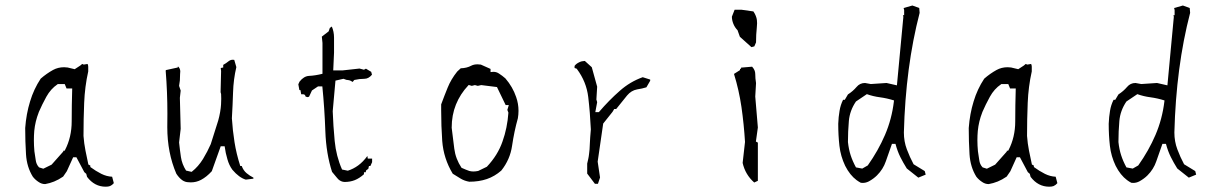

<svg xmlns="http://www.w3.org/2000/svg" viewBox="-20 -687 4555 714"><path d="M315.9 -65.9V-71.3L308.6 -75.2Q303.2 -99.6 297.9 -126.7Q292.5 -153.8 290.5 -181.6Q290.5 -244.1 293 -304.4Q295.4 -364.7 308.1 -421.4V-439Q308.1 -444.3 305.7 -449.2L291.5 -446.8L285.6 -449.2L278.8 -443.4L257.8 -429.7L231.4 -436Q225.1 -437 218.3 -437Q195.8 -437 177.2 -426.8Q153.3 -413.6 131.3 -394.5Q105.5 -355.5 91.8 -309.6Q77.6 -263.7 73.7 -210.9Q73.7 -161.1 76.7 -113.3Q79.6 -65.9 102.1 -29.8Q111.3 -18.1 123.5 -10.3Q134.8 -2.4 147.9 -2.4Q165 -5.4 181.4 -12Q197.8 -18.6 214.8 -30.3L228.5 -50.3L252 -102.1H254.9H261.7H264.2L293.5 -46.9L300.8 -40.5L303.7 -29.3Q331.5 7.3 373 7.3Q382.8 7.3 389.2 4.9Q397 1.5 403.3 -5.9L397 -29.8Q376.5 -30.8 356.9 -40.5Q336.4 -50.8 315.9 -65.9ZM107.9 -124.5Q106 -146 106 -164.8Q106 -183.6 107.4 -200.2Q110.8 -235.4 124 -269V-269.5Q136.7 -298.8 152.3 -327.1Q168.5 -356.4 193.8 -373.5L194.8 -374.5H220.7L227.5 -357.9H248.5Q246.6 -294.9 246.6 -235.8Q246.6 -176.8 221.7 -128.9L220.2 -126.5H215.3V-123.5L171.9 -74.7L141.1 -59.6L125.5 -64.5L124.5 -65.4Q114.7 -76.2 112.8 -92Q110.8 -107.9 107.9 -124.5Z M602.5 -264.6 602.1 -213.9Q602.1 -119.1 635.7 -41Q646 -25.4 657.2 -17.3Q668.5 -9.3 681.6 -9.3L689.5 -8.8Q710 -8.8 727.5 -18.1Q748 -28.8 767.6 -50.3L800.8 -143.1H803.7H815.4Q818.8 -117.2 825.7 -94.7Q832 -72.3 844.2 -55.7Q869.1 -26.4 894 -19L922.4 -22.5V-26.4Q908.7 -33.2 897 -43Q884.8 -53.2 878.9 -69.8H873.5Q858.9 -115.2 852.1 -158.4Q845.2 -201.7 842.3 -247.1Q845.2 -295.9 846.7 -343.8Q848.1 -391.6 858.9 -437.5L851.1 -464.4Q848.1 -464.8 845.2 -464.8Q837.9 -464.8 831.1 -460Q820.3 -451.2 810.1 -445.8V-436L800.8 -434.1L802.2 -422.9L800.3 -344.2L802.2 -337.4Q802.7 -328.1 802.7 -319.6Q802.7 -311 802 -298.6Q801.3 -286.1 798.6 -270.3Q795.9 -254.4 791.5 -238.8Q777.8 -193.8 763.7 -150.9Q752 -124 734.9 -95.7Q717.3 -67.4 694.3 -49.3L692.4 -47.9L671.9 -52.7Q656.7 -76.7 652.8 -103Q648.9 -129.4 646 -157.2L651.9 -208L648.9 -323.2L651.9 -350.1L646 -367.7L648.9 -388.2Q648.9 -402.8 649.7 -411.4Q650.4 -419.9 650.4 -421.4Q650.4 -431.6 643.1 -439H641.1V-436L596.7 -426.3L596.2 -422.9Q602.5 -345.2 602.5 -264.6Z M1333.5 -39.1V-46.4H1339.8L1341.8 -53.7L1349.6 -59.1L1352.1 -69.8H1357.4L1363.8 -84V-97.2H1347.7L1346.2 -106.9Q1330.1 -85 1312 -71.8Q1293.9 -58.6 1273.4 -52.2L1252 -56.6Q1230 -106.4 1224.6 -162.8Q1219.2 -219.2 1217.3 -273.4Q1217.3 -273.9 1227.5 -387.2L1257.3 -394Q1264.6 -391.1 1268.1 -390.1Q1272.5 -389.2 1274.9 -389.2Q1283.2 -388.2 1291.5 -382.3L1297.4 -389.6Q1316.9 -394 1335.4 -394Q1350.6 -394 1363.3 -409.2L1360.4 -419.9L1340.8 -431.6L1333.5 -427.7L1316.9 -432.1L1254.9 -425.3H1219.2L1222.2 -491.2V-546.9Q1222.2 -569.3 1213.9 -588.4L1206.5 -583L1202.1 -570.3L1176.8 -550.8L1179.2 -527.3V-412.6Q1151.9 -405.8 1129.4 -404.8Q1109.9 -403.8 1093.8 -383.3L1089.4 -373.5L1093.3 -352.1H1097.2L1100.1 -336.4H1107.4Q1111.3 -336.4 1113.5 -334Q1115.7 -331.5 1116.7 -327.6L1124.5 -325.7L1129.4 -327.6L1140.1 -350.6L1162.6 -365.7H1178.7Q1187 -282.7 1189.9 -198.2Q1192.9 -115.7 1214.8 -47.9Q1225.1 -34.7 1231.2 -28.1Q1237.3 -21.5 1237.8 -20.5Q1247.6 -11.2 1260.7 -10.3Q1282.2 -10.3 1299.3 -17.1Q1316.4 -23.9 1333.5 -39.1Z M1908.2 -274.9Q1908.2 -301.3 1899.4 -326.2Q1886.7 -363.8 1859.4 -395.5Q1847.7 -405.8 1835.4 -413.6Q1826.2 -419.9 1814.9 -419.9Q1812 -419.9 1804.2 -418.9V-430.7L1768.1 -446.8Q1761.7 -447.8 1755.9 -447.8Q1742.2 -447.8 1732.9 -442.9Q1715.8 -433.6 1693.4 -433.1L1680.2 -420.9Q1657.2 -392.1 1644.8 -361.3Q1632.3 -330.6 1620.6 -298.8Q1620.6 -287.6 1620.6 -276.4Q1620.6 -218.3 1624.5 -163.1Q1629.4 -97.7 1663.6 -41Q1679.7 -30.8 1693.6 -22.5Q1707.5 -14.2 1725.1 -11.2Q1761.2 -11.2 1790.5 -21.2Q1819.8 -31.2 1844.2 -52.7Q1877 -93.8 1884.3 -145Q1892.1 -198.2 1905.8 -247.1Q1908.2 -261.2 1908.2 -274.9ZM1758.3 -51.3Q1748.5 -49.3 1740.5 -49.3Q1732.4 -49.3 1725.1 -51.3Q1712.4 -55.7 1696.3 -63Q1674.3 -96.2 1669.4 -133.8Q1660.2 -206.1 1659.7 -211.9Q1659.7 -258.8 1675.5 -298.1Q1691.4 -337.4 1721.2 -369.1L1723.1 -371.1L1734.4 -367.7L1746.1 -370.6L1756.8 -367.7L1769.5 -370.6L1828.1 -363.3L1860.4 -296.4H1872.1L1866.7 -278.3L1870.6 -268.1Q1866.7 -210.9 1848.6 -160.6Q1831.1 -109.9 1790.5 -66.9Z M2264.2 -281.7H2271.5L2312 -332Q2327.6 -350.6 2349.1 -354.5Q2368.2 -357.4 2383.8 -362.3L2397.9 -386.7V-391.1L2370.1 -399.9Q2323.2 -383.3 2284.7 -349.1Q2245.1 -314.5 2207 -270H2193.8L2200.7 -307.1L2197.8 -316.9L2200.7 -364.7L2180.7 -437L2154.8 -460.4Q2143.1 -460 2134.3 -455.6Q2122.6 -450.2 2116.7 -441.9V-434.1L2124.5 -431.6L2125.5 -430.2Q2160.6 -383.3 2167.5 -326.2Q2174.3 -269 2177.2 -206.1V-205.6Q2174.3 -173.3 2173.6 -154.8Q2172.9 -136.2 2172.4 -131.6Q2171.9 -127 2171.4 -122.3Q2170.9 -117.7 2170.4 -113.3Q2169.9 -108.9 2169.2 -104.5Q2168.5 -100.1 2167.5 -95.7Q2166 -86.9 2163.6 -78.6V-41.5L2192.4 -3.4H2203.6L2211.4 -26.9L2202.6 -85.9L2223.1 -227.5L2257.8 -271Z M2735.8 -431.2H2731.9V-426.3L2709.5 -412.1Q2728 -352.5 2737.3 -289.1Q2746.6 -224.1 2750.5 -159.2L2741.7 -81.1Q2751.5 -37.6 2784.7 -8.3L2798.3 -14.6V-156.7L2791 -160.6L2798.3 -212.9L2788.6 -328.1L2791.5 -377.9Q2788.6 -395.5 2788.6 -412.1Q2788.6 -426.3 2776.9 -439L2735.8 -435.5ZM2791.5 -529.3Q2791.5 -558.6 2794.4 -585Q2795.4 -595.7 2795.4 -600.6Q2795.4 -605.5 2794.7 -612.5Q2793.9 -619.6 2790.5 -628.2Q2787.1 -636.7 2781.7 -644.5L2736.8 -650.9H2711.9L2701.7 -625Q2701.7 -611.8 2707.3 -598.1Q2712.9 -584.5 2722.7 -574.7L2731.4 -550.3L2774.4 -511.7L2785.2 -514.6Z M3341.3 -194.3Q3347.7 -438.5 3399.9 -639.2L3398.4 -657.2L3373 -666.5L3340.3 -657.2L3342.3 -649.9V-630.4H3337.9L3339.4 -624.5L3315.4 -369.6L3276.9 -378.4L3218.3 -374.5L3196.8 -378.4Q3177.7 -378.4 3165.5 -363.8Q3151.9 -347.7 3133.3 -335.9L3121.6 -315.9H3115.2Q3105.5 -296.4 3102.1 -274.9Q3098.1 -252.4 3097.2 -226.6Q3097.2 -183.6 3101.6 -144.8Q3106 -106 3123 -70.3Q3140.6 -35.6 3165.5 -17.1Q3172.9 -11.7 3181.2 -7.3Q3184.6 -6.8 3188.5 -6.8Q3200.2 -6.8 3211.4 -12.7Q3229 -22.5 3241.2 -34.7Q3264.2 -57.6 3274.2 -87.2Q3284.2 -116.7 3296.9 -151.9H3310.1Q3317.4 -124.5 3328.1 -103Q3338.9 -81.5 3352.1 -60.5L3395 -26.4L3422.4 -37.6L3418.9 -50.8L3377.4 -76.2Q3363.3 -102.5 3352.3 -131.8Q3341.3 -161.1 3341.3 -194.3ZM3207 -71.8 3186.5 -60.1 3163.1 -64.5Q3150.4 -87.9 3143.3 -109.9Q3136.2 -131.8 3133.3 -158.7V-159.2Q3133.3 -198.2 3136.7 -237.1Q3140.1 -275.9 3163.1 -309.6L3203.6 -336.9Q3226.6 -328.6 3252.4 -325.2Q3278.3 -321.8 3304.7 -313.5L3304.2 -310.1Q3296.4 -244.1 3271 -185.1Q3246.1 -127 3207 -71.8Z M3824.7 -65.9V-71.3L3817.4 -75.2Q3812 -99.6 3806.6 -126.7Q3801.3 -153.8 3799.3 -181.6Q3799.3 -244.1 3801.8 -304.4Q3804.2 -364.7 3816.9 -421.4V-439Q3816.9 -444.3 3814.5 -449.2L3800.3 -446.8L3794.4 -449.2L3787.6 -443.4L3766.6 -429.7L3740.2 -436Q3733.9 -437 3727.1 -437Q3704.6 -437 3686 -426.8Q3662.1 -413.6 3640.1 -394.5Q3614.3 -355.5 3600.6 -309.6Q3586.4 -263.7 3582.5 -210.9Q3582.5 -161.1 3585.4 -113.3Q3588.4 -65.9 3610.8 -29.8Q3620.1 -18.1 3632.3 -10.3Q3643.6 -2.4 3656.7 -2.4Q3673.8 -5.4 3690.2 -12Q3706.5 -18.6 3723.6 -30.3L3737.3 -50.3L3760.7 -102.1H3763.7H3770.5H3772.9L3802.2 -46.9L3809.6 -40.5L3812.5 -29.3Q3840.3 7.3 3881.8 7.3Q3891.6 7.3 3897.9 4.9Q3905.8 1.5 3912.1 -5.9L3905.8 -29.8Q3885.3 -30.8 3865.7 -40.5Q3845.2 -50.8 3824.7 -65.9ZM3616.7 -124.5Q3614.7 -146 3614.7 -164.8Q3614.7 -183.6 3616.2 -200.2Q3619.6 -235.4 3632.8 -269V-269.5Q3645.5 -298.8 3661.1 -327.1Q3677.2 -356.4 3702.6 -373.5L3703.6 -374.5H3729.5L3736.3 -357.9H3757.3Q3755.4 -294.9 3755.4 -235.8Q3755.4 -176.8 3730.5 -128.9L3729 -126.5H3724.1V-123.5L3680.7 -74.7L3649.9 -59.6L3634.3 -64.5L3633.3 -65.4Q3623.5 -76.2 3621.6 -92Q3619.6 -107.9 3616.7 -124.5Z M4347.2 -194.3Q4353.5 -438.5 4405.8 -639.2L4404.3 -657.2L4378.9 -666.5L4346.2 -657.2L4348.1 -649.9V-630.4H4343.8L4345.2 -624.5L4321.3 -369.6L4282.7 -378.4L4224.1 -374.5L4202.6 -378.4Q4183.6 -378.4 4171.4 -363.8Q4157.7 -347.7 4139.2 -335.9L4127.4 -315.9H4121.1Q4111.3 -296.4 4107.9 -274.9Q4104 -252.4 4103 -226.6Q4103 -183.6 4107.4 -144.8Q4111.8 -106 4128.9 -70.3Q4146.5 -35.6 4171.4 -17.1Q4178.7 -11.7 4187 -7.3Q4190.4 -6.8 4194.3 -6.8Q4206.1 -6.8 4217.3 -12.7Q4234.9 -22.5 4247.1 -34.7Q4270 -57.6 4280 -87.2Q4290 -116.7 4302.7 -151.9H4315.9Q4323.2 -124.5 4334 -103Q4344.7 -81.5 4357.9 -60.5L4400.9 -26.4L4428.2 -37.6L4424.8 -50.8L4383.3 -76.2Q4369.1 -102.5 4358.2 -131.8Q4347.2 -161.1 4347.2 -194.3ZM4212.9 -71.8 4192.4 -60.1 4168.9 -64.5Q4156.2 -87.9 4149.2 -109.9Q4142.1 -131.8 4139.2 -158.7V-159.2Q4139.2 -198.2 4142.6 -237.1Q4146 -275.9 4168.9 -309.6L4209.5 -336.9Q4232.4 -328.6 4258.3 -325.2Q4284.2 -321.8 4310.5 -313.5L4310.1 -310.1Q4302.2 -244.1 4276.9 -185.1Q4252 -127 4212.9 -71.8Z"/></svg>

Font: Bakudai
Style: Light
Weight: 300
Version: Version 1.48